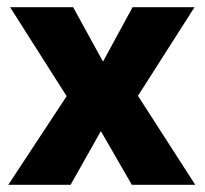

<svg xmlns="http://www.w3.org/2000/svg" viewBox="-20 -513 568 533"><path d="M3 0 165 -246 8 -493H183L266 -342L348 -493H520L363 -247L522 0H346L260 -149L176 0Z"/></svg>

Font: SUSE Thin ExtraBold
Style: Regular
Weight: 800
Version: Version 1.000